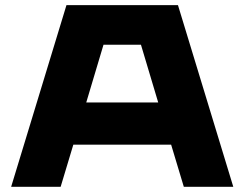

<svg xmlns="http://www.w3.org/2000/svg" viewBox="-20 -719 941 739"><path d="M665 -699.2 877.9 0H687.5L638.7 -162.1H262.2L213.4 0H22.9L235.8 -699.2ZM522.5 -546.9H378.4L312 -324.7H588.9Z"/></svg>

Font: Wadik
Style: Bold
Weight: 700
Designer: Sasha Pavljenko
Version: Version 1.001;Fontself Maker 3.5.4